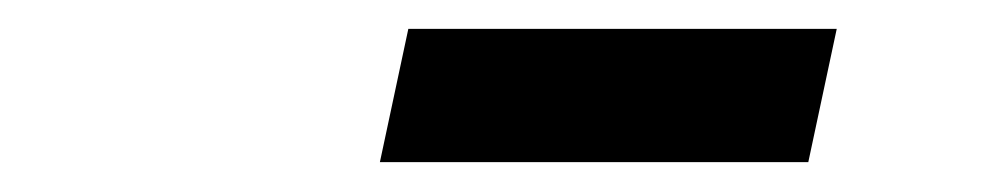

<svg xmlns="http://www.w3.org/2000/svg" viewBox="-20 -684 672 131"><path d="M239.2 -573.4 258.6 -664.3H550.9L531.5 -573.4Z"/></svg>

Font: Atkinson Hyperlegible Mono ExtraLight
Style: Italic
Weight: 200
Italic angle: -12°
Monospace: yes
Designer: Elliott Scott, Megan Eiswerth, Linus Boman, Theodore Petrosky, Letters from Sweden
Foundry: Applied Design Works, Letters from Sweden
Version: Version 2.001